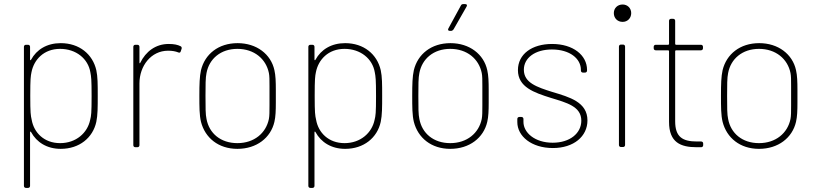

<svg xmlns="http://www.w3.org/2000/svg" viewBox="-20 -720 3982 939"><path d="M451 -377C433 -455 368 -509 277 -509C210 -509 159 -478 132 -428C130 -424 127 -425 127 -429V-491C127 -497 123 -501 117 -501H107C101 -501 97 -497 97 -491V189C97 195 101 199 107 199H117C123 199 127 195 127 189V-73C127 -77 130 -78 132 -74C159 -24 210 8 277 8C368 8 434 -46 451 -124C458 -157 458 -196 458 -252C458 -308 458 -345 451 -377ZM421 -134C408 -70 352 -20 274 -20C196 -20 146 -71 135 -134C130 -156 128 -168 128 -251C128 -335 130 -347 134 -367C146 -428 194 -481 274 -481C352 -481 411 -433 422 -366C426 -345 428 -333 428 -250C428 -166 426 -154 421 -134Z M805 -505C741 -505 693 -468 666 -413C665 -409 662 -410 662 -414V-491C662 -497 658 -501 652 -501H642C636 -501 632 -497 632 -491V-10C632 -4 636 0 642 0H652C658 0 662 -4 662 -10V-312C662 -398 719 -472 802 -472C823 -472 838 -469 851 -464C857 -461 862 -462 864 -469L868 -481C870 -486 868 -492 863 -494C849 -501 832 -505 805 -505Z M1141 8C1235 8 1304 -46 1322 -124C1328 -150 1329 -179 1329 -219C1329 -229 1329 -239 1329 -251C1329 -262 1329 -272 1329 -281C1329 -320 1328 -351 1322 -377C1305 -455 1235 -509 1142 -509C1048 -509 982 -455 963 -377C956 -345 955 -309 955 -252C955 -197 955 -157 963 -124C983 -46 1048 8 1141 8ZM1141 -20C1059 -20 1003 -68 990 -138C985 -159 985 -196 985 -251C985 -301 985 -341 990 -363C1003 -432 1059 -481 1141 -481C1223 -481 1281 -432 1295 -363C1298 -349 1298 -328 1298 -299C1298 -285 1298 -269 1298 -251C1298 -234 1298 -218 1298 -204C1298 -175 1298 -153 1295 -138C1281 -69 1223 -20 1141 -20Z M1842 -377C1824 -455 1759 -509 1668 -509C1601 -509 1550 -478 1523 -428C1521 -424 1518 -425 1518 -429V-491C1518 -497 1514 -501 1508 -501H1498C1492 -501 1488 -497 1488 -491V189C1488 195 1492 199 1498 199H1508C1514 199 1518 195 1518 189V-73C1518 -77 1521 -78 1523 -74C1550 -24 1601 8 1668 8C1759 8 1825 -46 1842 -124C1849 -157 1849 -196 1849 -252C1849 -308 1849 -345 1842 -377ZM1812 -134C1799 -70 1743 -20 1665 -20C1587 -20 1537 -71 1526 -134C1521 -156 1519 -168 1519 -251C1519 -335 1521 -347 1525 -367C1537 -428 1585 -481 1665 -481C1743 -481 1802 -433 1813 -366C1817 -345 1819 -333 1819 -250C1819 -166 1817 -154 1812 -134Z M2180 -569H2186C2191 -569 2195 -572 2198 -576L2262 -688C2266 -695 2263 -700 2255 -700H2246C2241 -700 2236 -698 2234 -693L2173 -581C2169 -574 2172 -569 2180 -569ZM2182 8C2276 8 2345 -46 2363 -124C2369 -150 2370 -179 2370 -219C2370 -229 2370 -239 2370 -251C2370 -262 2370 -272 2370 -281C2370 -320 2369 -351 2363 -377C2346 -455 2276 -509 2183 -509C2089 -509 2023 -455 2004 -377C1997 -345 1996 -309 1996 -252C1996 -197 1996 -157 2004 -124C2024 -46 2089 8 2182 8ZM2182 -20C2100 -20 2044 -68 2031 -138C2026 -159 2026 -196 2026 -251C2026 -301 2026 -341 2031 -363C2044 -432 2100 -481 2182 -481C2264 -481 2322 -432 2336 -363C2339 -349 2339 -328 2339 -299C2339 -285 2339 -269 2339 -251C2339 -234 2339 -218 2339 -204C2339 -175 2339 -153 2336 -138C2322 -69 2264 -20 2182 -20Z M2684 4C2786 4 2853 -53 2853 -131C2853 -221 2765 -245 2682 -270C2606 -294 2542 -315 2542 -379C2542 -437 2597 -478 2679 -478C2766 -478 2821 -434 2821 -378V-375C2821 -369 2825 -365 2831 -365H2841C2847 -365 2851 -369 2851 -375V-378C2851 -450 2783 -505 2680 -505C2581 -505 2513 -455 2513 -377C2513 -294 2592 -267 2675 -241C2750 -218 2823 -200 2823 -130C2823 -68 2767 -22 2683 -22C2596 -22 2540 -71 2540 -124V-138C2540 -144 2536 -148 2530 -148H2520C2514 -148 2510 -144 2510 -138V-123C2510 -54 2579 4 2684 4Z M3025 -613C3049 -613 3067 -631 3067 -656C3067 -680 3049 -698 3025 -698C3000 -698 2982 -680 2982 -656C2982 -631 3000 -613 3025 -613ZM3017 -1H3027C3033 -1 3037 -5 3037 -11V-492C3037 -498 3033 -502 3027 -502H3017C3011 -502 3007 -498 3007 -492V-11C3007 -5 3011 -1 3017 -1Z M3389 -28C3318 -28 3282 -50 3282 -127V-470C3282 -472 3284 -474 3286 -474H3408C3414 -474 3418 -478 3418 -484V-491C3418 -497 3414 -501 3408 -501H3286C3284 -501 3282 -503 3282 -505V-618C3282 -624 3278 -628 3272 -628H3262C3256 -628 3252 -624 3252 -618V-505C3252 -503 3250 -501 3248 -501H3187C3181 -501 3177 -497 3177 -491V-484C3177 -478 3181 -474 3187 -474H3248C3250 -474 3252 -472 3252 -470V-124C3252 -23 3309 0 3387 0H3409C3415 0 3419 -4 3419 -10V-18C3419 -24 3415 -28 3409 -28Z M3692 8C3786 8 3855 -46 3873 -124C3879 -150 3880 -179 3880 -219C3880 -229 3880 -239 3880 -251C3880 -262 3880 -272 3880 -281C3880 -320 3879 -351 3873 -377C3856 -455 3786 -509 3693 -509C3599 -509 3533 -455 3514 -377C3507 -345 3506 -309 3506 -252C3506 -197 3506 -157 3514 -124C3534 -46 3599 8 3692 8ZM3692 -20C3610 -20 3554 -68 3541 -138C3536 -159 3536 -196 3536 -251C3536 -301 3536 -341 3541 -363C3554 -432 3610 -481 3692 -481C3774 -481 3832 -432 3846 -363C3849 -349 3849 -328 3849 -299C3849 -285 3849 -269 3849 -251C3849 -234 3849 -218 3849 -204C3849 -175 3849 -153 3846 -138C3832 -69 3774 -20 3692 -20Z"/></svg>

Font: Barlow Thin
Style: Regular
Weight: 250
Designer: Jeremy Tribby
Foundry: Tribby Type
Version: Version 1.422;hotconv 1.0.109;makeotfexe 2.5.65596